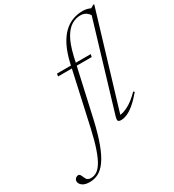

<svg xmlns="http://www.w3.org/2000/svg" viewBox="-400 -849 1119 1232"><g transform="rotate(-30 159.5 -233.0)"><path d="M60 -435 64 -454.5H313.5L309.5 -435ZM119.5 -82Q96.5 18 71.8 83.5Q47 149 20 186.2Q-7 223.5 -37 238.8Q-67 254 -100.5 254Q-137.5 254 -155.8 239.5Q-174 225 -174 207.5Q-174 195 -165 186.5Q-156 178 -143.5 178Q-136 178 -131 186.2Q-126 194.5 -120 209.5Q-114 224 -104.8 229.8Q-95.5 235.5 -82.5 235.5Q-60.5 235.5 -40.2 223.8Q-20 212 -0.8 181.8Q18.5 151.5 37.2 97.8Q56 44 75 -40L169 -464Q185.5 -538 210.5 -587.5Q235.5 -637 266.8 -666.2Q298 -695.5 333.5 -708Q369 -720.5 406.5 -720.5Q416 -720.5 424.5 -719.2Q433 -718 441.5 -715.8Q450 -713.5 458.5 -709.8Q467 -706 476 -700H450.5L485 -720.5H493L283 -22Q308 -24 344.2 -42.8Q380.5 -61.5 430 -110.5L437 -103Q400.5 -60 370.8 -35.2Q341 -10.5 316.5 -0.2Q292 10 273 10Q253 10 249.5 1.2Q246 -7.5 252.5 -29.5L443.5 -667Q436 -681.5 419.8 -692.2Q403.5 -703 378.5 -703Q346.5 -703 315.5 -685.5Q284.5 -668 258 -623.2Q231.5 -578.5 212.5 -497.5Z"/></g></svg>

Font: Newsreader 36pt ExtraLight
Style: Italic
Weight: 250
Italic angle: -17°
Designer: Hugues Gentile
Foundry: Production Type
Version: Version 1.003